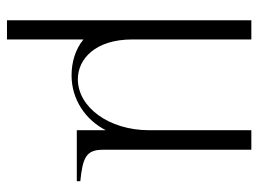

<svg xmlns="http://www.w3.org/2000/svg" viewBox="-115 -425 740 550"><g transform="rotate(90 255.0 -150.0)"><path d="M93 -159V-500H38V200H93V-19C121 4 158 15 196 15C266 15 324 -26 353 -83V0H499V-10C433 -17 409 -26 409 -74V-500H353V-207C353 -92 287 -3 207 -3C149 -3 93 -53 93 -159Z"/></g></svg>

Font: Sprat Condensed Light
Style: Regular
Weight: 300
Width: 3
Designer: Ethan Nakache
Foundry: Collletttivo
Version: Version 2.000;Glyphs 3.2 (3217)